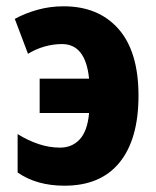

<svg xmlns="http://www.w3.org/2000/svg" viewBox="-20 -580 497 610"><path d="M185 10Q96 10 36 -32V-154Q68 -134 102 -122.5Q136 -111 171 -111Q209 -111 233.5 -137.5Q258 -164 263 -221H106V-330H263Q252 -440 177 -440Q149 -440 121 -432Q93 -424 69 -409L27 -520Q60 -538 99.5 -549Q139 -560 182 -560Q293 -560 356.5 -488Q420 -416 420 -276Q420 -138 360 -64Q300 10 185 10Z"/></svg>

Font: Noto Sans Condensed ExtraBold
Style: Regular
Weight: 800
Width: 3
Designer: Monotype Design Team
Foundry: Monotype Imaging Inc.
Version: Version 2.013; ttfautohint (v1.8.4.7-5d5b)